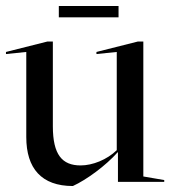

<svg xmlns="http://www.w3.org/2000/svg" viewBox="-25 -609 580 643"><path d="M370 0H525V-6L455 -18V-470H437L298 -435V-428L366 -435V-106C333 -74 285 -55 245 -55C183 -55 152 -91 152 -186V-470H134L-5 -435V-428L63 -435V-150C63 -45 114 14 219 14C265 -7 329 -54 369 -99H370ZM172 -551H372V-589H172Z"/></svg>

Font: Mazius Display
Style: Regular
Weight: 400
Designer: Alberto Casagrande & Collletttivo
Foundry: Collletttivo
Version: Version 2.000;Glyphs 3.2 (3217)